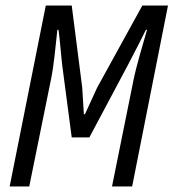

<svg xmlns="http://www.w3.org/2000/svg" viewBox="-20 -676 640 696"><path d="M15 0H86L166 -394C174 -432 182 -510 188 -568H192C196 -545 203 -457 206 -436L240 -178H304L444 -441C464 -478 498 -546 509 -568H513C498 -516 474 -436 464 -386L386 0H459L589 -656H496L332 -358L288 -262H284L278 -359L240 -656H146L15 0Z"/></svg>

Font: Source Code Variable
Style: Italic
Weight: 400
Italic angle: -11°
Monospace: yes
Designer: Paul D. Hunt, Teo Tuominen
Foundry: Adobe Systems Incorporated
Version: Version 1.005;PS 1.0;hotconv 16.6.54;makeotf.lib2.5.65590